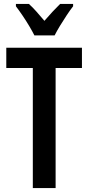

<svg xmlns="http://www.w3.org/2000/svg" viewBox="-20 -957 451 977"><path d="M263 0H147V-611H12V-714H397V-611H263ZM155 -777Q145 -797 129 -824Q113 -851 95 -877.5Q77 -904 61 -925V-937H127Q145 -921 165 -898.5Q185 -876 206 -851Q230 -879 247.5 -897.5Q265 -916 286 -937H352V-925Q337 -906 319.5 -879.5Q302 -853 285.5 -826Q269 -799 258 -777Z"/></svg>

Font: Noto Sans ExtraCondensed SemiBold
Style: Regular
Weight: 600
Width: 2
Designer: Monotype Design Team
Foundry: Monotype Imaging Inc.
Version: Version 2.013; ttfautohint (v1.8.4.7-5d5b)